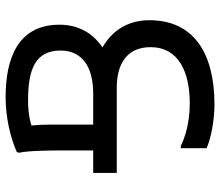

<svg xmlns="http://www.w3.org/2000/svg" viewBox="-70 -702 784 684"><g transform="rotate(90 322.0 -360.0)"><path d="M596 -300V-384H292C208 -384 148 -420 148 -504C148 -604 236 -644 348 -644C416 -644 468 -628 500 -612H508V-704C472 -720 408 -732 352 -732C172 -732 52 -660 52 -500C52 -422 91 -366 149 -333C98 -299 68 -247 68 -180C68 -32 188 12 326 12C396 12 468 -4 522 -28L524 -36C516 -72 516 -160 516 -200V-300ZM160 -184C160 -260 218 -300 312 -300H424V-144C424 -121 425 -99 427 -80C398 -71 370 -68 337 -68C230 -68 160 -92 160 -184Z"/></g></svg>

Font: Kufam Arabic Latin Roman Normal
Style: Regular
Weight: 400
Designer: Wael Morcos & Artur Schmal
Version: Version 1.200;PS 001.200;hotconv 1.0.88;makeotf.lib2.5.64775